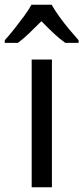

<svg xmlns="http://www.w3.org/2000/svg" viewBox="-55 -786 350 806"><path d="M163 0H78V-536H163ZM162 -766Q174 -744 193.5 -717Q213 -690 235 -663.5Q257 -637 275 -617V-606H219Q195 -623 169.5 -647Q144 -671 119 -697Q93 -671 68 -647Q43 -623 20 -606H-35V-617Q-16 -638 5 -664.5Q26 -691 45.5 -717.5Q65 -744 77 -766Z"/></svg>

Font: Noto Sans Khmer SemiCondensed
Style: Regular
Weight: 400
Width: 4
Designer: Danh Hong and the Monotype Design Team
Foundry: Monotype Imaging Inc.
Version: Version 2.004